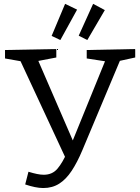

<svg xmlns="http://www.w3.org/2000/svg" viewBox="-20 -949 716 983"><path d="M109 -4.7 125.7 -69.7Q149.7 -62.3 169 -58.3Q188.3 -54.3 204 -54.3Q248 -54.3 274.3 -85.5Q300.7 -116.7 324.3 -171L318 -135L79.3 -648.3L100 -633L5.7 -649.7V-693L268.3 -698V-654.7L158.7 -633.7L168.7 -654.7L357.3 -219.3L346.7 -215.3L524 -651L530.7 -633.3L424 -649.7V-693L672.3 -698V-654.7L577.7 -634L599.3 -650.7L401.7 -180Q375.7 -118 347 -74.5Q318.3 -31 283.2 -8.7Q248 13.7 201.7 13.7Q181.3 13.7 158 8.8Q134.7 4 109 -4.7ZM427 -744 383 -766.3 456.7 -929.3 516.7 -897.3ZM289 -744 244.3 -765 313.3 -929.3 374.7 -899.7Z"/></svg>

Font: Bitter Thin
Style: Regular
Weight: 100
Designer: Sol Matas, and Bitter project Authors
Foundry: Sol Matas
Version: Version 2.002